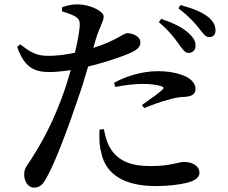

<svg xmlns="http://www.w3.org/2000/svg" viewBox="-20 -808 1040 874"><path d="M837 -567C857 -567 870 -580 870 -599C871 -618 862 -636 839 -657C811 -683 768 -704 714 -722L703 -707C747 -671 773 -636 792 -610C809 -586 821 -568 837 -567ZM688 39C751 39 796 32 827 25C862 17 888 2 888 -21C888 -56 850 -71 817 -71C794 -71 758 -52 665 -52C582 -52 523 -72 486 -127C466 -157 458 -193 453 -220L433 -218C432 -187 431 -148 441 -113C461 -12 550 39 688 39ZM626 -330 636 -316C671 -330 716 -347 754 -356C780 -364 799 -366 817 -367C852 -368 870 -379 870 -403C870 -422 858 -442 831 -457C808 -469 765 -484 699 -484C624 -484 549 -459 499 -431L505 -412C549 -421 593 -426 629 -426C659 -426 694 -423 716 -415C725 -412 727 -407 721 -401C709 -389 657 -351 626 -330ZM932 -639C950 -639 961 -650 961 -670C961 -692 951 -712 926 -732C899 -753 857 -770 802 -785L792 -770C841 -733 863 -707 883 -683C903 -658 914 -639 932 -639ZM206 -480C234 -480 270 -484 302 -489C292 -454 282 -421 272 -392C225 -259 174 -165 131 -98C109 -59 90 -47 90 -14C90 19 109 46 134 46C164 46 176 30 192 1C233 -71 296 -242 337 -365C353 -410 368 -460 381 -505C448 -521 518 -545 544 -555C602 -577 619 -591 619 -615C619 -645 580 -657 559 -657C550 -657 537 -648 519 -638C490 -622 453 -605 405 -590L416 -629C434 -689 452 -710 452 -733C452 -758 388 -787 338 -788C310 -789 288 -784 263 -775L262 -757C285 -750 306 -742 323 -733C340 -721 344 -713 343 -689C341 -661 333 -617 321 -568C284 -560 239 -553 195 -554C150 -554 120 -568 73 -606L58 -595C91 -500 137 -480 206 -480Z"/></svg>

Font: GenKiMin2 TW SB
Style: Regular
Weight: 600
Version: Version 2.100;PS 2.1;hotconv 16.6.51;makeotf.lib2.5.65220 DE